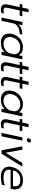

<svg xmlns="http://www.w3.org/2000/svg" viewBox="1829 -2549 735 4433"><g transform="rotate(90 2196.5 -332.5)"><path d="M79 -91Q79 -118 84 -139L144 -420H69L82 -480H157L187 -624H264L234 -480H355L342 -420H221L161 -137Q156 -110 156 -96Q156 -69 172.5 -57.5Q189 -46 229 -46Q259 -46 292 -58L278 5Q244 15 194 15Q138 15 108.5 -12Q79 -39 79 -91Z M487 -480H562L542 -386Q619 -480 779 -480L765 -418Q592 -418 526 -303L462 0H385Z M755 -176Q755 -208 762 -239Q778 -314 823.5 -372.5Q869 -431 933 -463Q997 -495 1068 -495Q1137 -495 1184.5 -470Q1232 -445 1255 -399L1273 -480H1350L1248 0H1173L1189 -75Q1142 -26 1088.5 -5.5Q1035 15 959 15Q867 15 811 -36.5Q755 -88 755 -176ZM1209 -179 1234 -299Q1229 -362 1187 -397.5Q1145 -433 1071 -433Q1018 -433 969.5 -408.5Q921 -384 886 -340Q851 -296 839 -239Q834 -219 834 -192Q834 -125 876.5 -85.5Q919 -46 988 -46Q1057 -46 1116 -81.5Q1175 -117 1209 -179Z M1417 -91Q1417 -118 1422 -139L1482 -420H1407L1420 -480H1495L1525 -624H1602L1572 -480H1693L1680 -420H1559L1499 -137Q1494 -110 1494 -96Q1494 -69 1510.5 -57.5Q1527 -46 1567 -46Q1597 -46 1630 -58L1616 5Q1582 15 1532 15Q1476 15 1446.5 -12Q1417 -39 1417 -91Z M1757 -91Q1757 -118 1762 -139L1822 -420H1747L1760 -480H1835L1865 -624H1942L1912 -480H2033L2020 -420H1899L1839 -137Q1834 -110 1834 -96Q1834 -69 1850.5 -57.5Q1867 -46 1907 -46Q1937 -46 1970 -58L1956 5Q1922 15 1872 15Q1816 15 1786.5 -12Q1757 -39 1757 -91Z M2071 -176Q2071 -208 2078 -239Q2094 -314 2139.5 -372.5Q2185 -431 2249 -463Q2313 -495 2384 -495Q2453 -495 2500.5 -470Q2548 -445 2571 -399L2589 -480H2666L2564 0H2489L2505 -75Q2458 -26 2404.5 -5.5Q2351 15 2275 15Q2183 15 2127 -36.5Q2071 -88 2071 -176ZM2525 -179 2550 -299Q2545 -362 2503 -397.5Q2461 -433 2387 -433Q2334 -433 2285.5 -408.5Q2237 -384 2202 -340Q2167 -296 2155 -239Q2150 -219 2150 -192Q2150 -125 2192.5 -85.5Q2235 -46 2304 -46Q2373 -46 2432 -81.5Q2491 -117 2525 -179Z M2733 -91Q2733 -118 2738 -139L2798 -420H2723L2736 -480H2811L2841 -624H2918L2888 -480H3009L2996 -420H2875L2815 -137Q2810 -110 2810 -96Q2810 -69 2826.5 -57.5Q2843 -46 2883 -46Q2913 -46 2946 -58L2932 5Q2898 15 2848 15Q2792 15 2762.5 -12Q2733 -39 2733 -91Z M3172 -621Q3172 -645 3190 -662.5Q3208 -680 3231 -680Q3248 -680 3259.5 -669Q3271 -658 3271 -642Q3271 -619 3252.5 -601.5Q3234 -584 3211 -584Q3194 -584 3183 -594.5Q3172 -605 3172 -621ZM3151 -480H3228L3126 0H3049Z M3358 -480H3437L3507 -95L3741 -480H3827L3530 0H3450Z M3828 -176Q3828 -208 3835 -239Q3861 -358 3939.5 -426.5Q4018 -495 4144 -495Q4247 -495 4300 -446Q4353 -397 4353 -314Q4353 -283 4346 -252L4337 -210H3901Q3898 -191 3898 -173Q3898 -46 4080 -46Q4127 -46 4174.5 -54.5Q4222 -63 4261 -78L4247 -13Q4215 -1 4161.5 7Q4108 15 4059 15Q3951 15 3889.5 -35Q3828 -85 3828 -176ZM4277 -265Q4282 -292 4282 -311Q4282 -433 4130 -433Q4040 -433 3985.5 -387Q3931 -341 3913 -265Z"/></g></svg>

Font: Prompt Light
Style: Italic
Weight: 300
Italic angle: -12°
Designer: Katatrad Team
Foundry: CadsonDemak
Version: Version 1.000